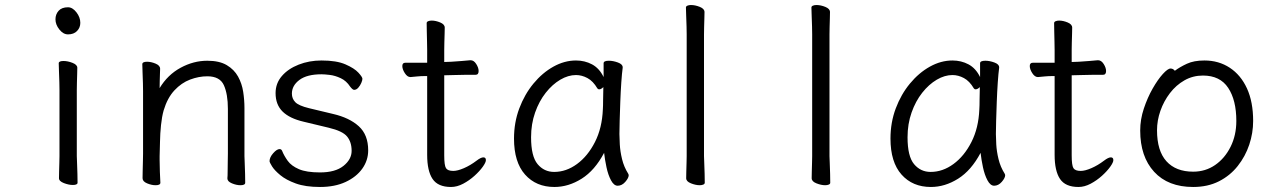

<svg xmlns="http://www.w3.org/2000/svg" viewBox="-20 -727 5040 765"><path d="M300 -636Q300 -617 287 -603.5Q274 -590 251 -590Q232 -590 216.5 -609.5Q201 -629 201 -650Q201 -670 213.5 -684Q226 -698 251 -698Q269 -698 284.5 -678Q300 -658 300 -636ZM217 -368Q217 -378 216.5 -399Q216 -420 215 -442Q214 -464 214 -475Q214 -484 233 -484Q250 -484 269 -476.5Q288 -469 288 -457Q288 -449 287.5 -432.5Q287 -416 286.5 -398Q286 -380 286 -368V-105Q286 -99 287 -78Q288 -57 288.5 -34Q289 -11 289 1Q289 10 270 10Q254 10 234.5 2.5Q215 -5 215 -17Q215 -25 215.5 -43.5Q216 -62 216.5 -80Q217 -98 217 -105Z M886 -17Q887 -25 887 -44Q887 -63 887.5 -83.5Q888 -104 888 -115V-293Q888 -352 872 -387.5Q856 -423 806 -423Q772 -423 737.5 -410Q703 -397 675 -367Q647 -337 632 -287Q625 -262 621.5 -228.5Q618 -195 617.5 -162Q617 -129 616 -105V-89Q616 -65 617 -42Q618 -19 619 1Q619 11 600 11Q584 11 566 3.5Q548 -4 548 -17Q548 -25 548.5 -46Q549 -67 549.5 -87.5Q550 -108 550 -115V-364Q550 -374 549.5 -395Q549 -416 548 -438Q547 -460 547 -471Q547 -481 566 -481Q582 -481 600 -473.5Q618 -466 618 -453Q618 -453 617.5 -439Q617 -425 616.5 -407Q616 -389 616 -376Q648 -429 699.5 -457Q751 -485 806 -485Q854 -485 883.5 -467.5Q913 -450 928.5 -422Q944 -394 949 -361Q954 -328 954 -297V-105Q954 -99 955 -78Q956 -57 956.5 -34Q957 -11 957 1Q957 11 938 11Q922 11 904 3.5Q886 -4 886 -16Z M1190 -242Q1134 -255 1106 -282.5Q1078 -310 1078 -356Q1078 -395 1103 -424Q1128 -453 1170 -469.5Q1212 -486 1261 -486Q1321 -486 1356.5 -470.5Q1392 -455 1408 -437.5Q1424 -420 1424 -413Q1424 -407 1419.5 -396.5Q1415 -386 1407.5 -377.5Q1400 -369 1391 -369Q1385 -369 1375 -382Q1360 -405 1337.5 -415.5Q1315 -426 1294 -428.5Q1273 -431 1261 -431Q1203 -431 1173 -408.5Q1143 -386 1143 -354Q1143 -334 1156.5 -320Q1170 -306 1211 -296L1307 -273Q1372 -258 1409.5 -224Q1447 -190 1447 -128Q1447 -88 1423.5 -55Q1400 -22 1357 -2Q1314 18 1255 18Q1197 18 1158.5 4Q1120 -10 1097 -29Q1074 -48 1064 -64Q1054 -80 1054 -85Q1054 -100 1068.5 -116.5Q1083 -133 1094 -133Q1101 -133 1104 -126Q1112 -106 1126.5 -86Q1141 -66 1171 -53Q1201 -40 1255 -40Q1316 -40 1348.5 -66Q1381 -92 1381 -126Q1381 -161 1363 -183Q1345 -205 1290 -218Z M1682 -424H1678Q1656 -424 1643 -422.5Q1630 -421 1616 -420H1615Q1603 -420 1593 -435.5Q1583 -451 1583 -464Q1583 -477 1595 -477H1682V-528Q1682 -538 1681.5 -559Q1681 -580 1680.5 -602Q1680 -624 1680 -635Q1680 -640 1686 -642.5Q1692 -645 1700 -645Q1716 -645 1734 -637.5Q1752 -630 1752 -617Q1752 -609 1751.5 -592.5Q1751 -576 1750.5 -558Q1750 -540 1750 -528V-480L1778 -481Q1796 -482 1820 -484Q1844 -486 1854 -487H1855Q1868 -487 1877.5 -472Q1887 -457 1887 -444Q1887 -429 1875 -429Q1865 -429 1837 -429Q1809 -429 1789 -428L1750 -427V-108Q1750 -68 1757 -57Q1764 -46 1786 -46Q1803 -46 1828.5 -57Q1854 -68 1879 -87Q1896 -100 1906 -100Q1916 -100 1916 -89Q1916 -80 1903.5 -62.5Q1891 -45 1870.5 -26.5Q1850 -8 1825.5 5Q1801 18 1777 18Q1725 18 1703.5 -14Q1682 -46 1682 -110Z M2461 -457Q2458 -435 2455.5 -398.5Q2453 -362 2451.5 -321.5Q2450 -281 2449 -246Q2448 -211 2448 -193Q2448 -179 2449.5 -151.5Q2451 -124 2458.5 -93Q2466 -62 2483 -35Q2485 -31 2485 -29Q2485 -18 2471.5 -2.5Q2458 13 2441 13Q2426 13 2414.5 -8.5Q2403 -30 2396.5 -60.5Q2390 -91 2387 -118Q2350 -48 2297.5 -15Q2245 18 2189 18Q2116 18 2072 -31.5Q2028 -81 2028 -175Q2028 -239 2049 -295Q2070 -351 2105.5 -394Q2141 -437 2185 -461.5Q2229 -486 2275 -486Q2310 -486 2339 -470.5Q2368 -455 2385 -420V-475Q2385 -485 2406 -485Q2423 -485 2442 -478Q2461 -471 2461 -459ZM2384 -380Q2375 -371 2367 -371Q2363 -371 2360 -375Q2343 -404 2320.5 -416Q2298 -428 2275 -428Q2244 -428 2212.5 -409.5Q2181 -391 2154.5 -357.5Q2128 -324 2112 -278.5Q2096 -233 2096 -180Q2096 -104 2122 -73Q2148 -42 2188 -42Q2236 -42 2279 -73.5Q2322 -105 2350.5 -161Q2379 -217 2382 -291Q2383 -305 2383 -330Q2383 -355 2384 -380Z M2716 -590Q2716 -600 2715.5 -621Q2715 -642 2714 -664Q2713 -686 2713 -697Q2713 -702 2719 -704.5Q2725 -707 2733 -707Q2750 -707 2768.5 -699.5Q2787 -692 2787 -679Q2787 -671 2786.5 -654.5Q2786 -638 2785.5 -620Q2785 -602 2785 -590V-105Q2785 -99 2786 -78Q2787 -57 2787.5 -34Q2788 -11 2788 1Q2788 6 2782 8.5Q2776 11 2768 11Q2752 11 2733 3.5Q2714 -4 2714 -17Q2714 -25 2714.5 -43.5Q2715 -62 2715.5 -80Q2716 -98 2716 -105Z M3216 -590Q3216 -600 3215.5 -621Q3215 -642 3214 -664Q3213 -686 3213 -697Q3213 -702 3219 -704.5Q3225 -707 3233 -707Q3250 -707 3268.5 -699.5Q3287 -692 3287 -679Q3287 -671 3286.5 -654.5Q3286 -638 3285.5 -620Q3285 -602 3285 -590V-105Q3285 -99 3286 -78Q3287 -57 3287.5 -34Q3288 -11 3288 1Q3288 6 3282 8.5Q3276 11 3268 11Q3252 11 3233 3.5Q3214 -4 3214 -17Q3214 -25 3214.5 -43.5Q3215 -62 3215.5 -80Q3216 -98 3216 -105Z M3961 -457Q3958 -435 3955.5 -398.5Q3953 -362 3951.5 -321.5Q3950 -281 3949 -246Q3948 -211 3948 -193Q3948 -179 3949.5 -151.5Q3951 -124 3958.5 -93Q3966 -62 3983 -35Q3985 -31 3985 -29Q3985 -18 3971.5 -2.5Q3958 13 3941 13Q3926 13 3914.5 -8.5Q3903 -30 3896.5 -60.5Q3890 -91 3887 -118Q3850 -48 3797.5 -15Q3745 18 3689 18Q3616 18 3572 -31.5Q3528 -81 3528 -175Q3528 -239 3549 -295Q3570 -351 3605.5 -394Q3641 -437 3685 -461.5Q3729 -486 3775 -486Q3810 -486 3839 -470.5Q3868 -455 3885 -420V-475Q3885 -485 3906 -485Q3923 -485 3942 -478Q3961 -471 3961 -459ZM3884 -380Q3875 -371 3867 -371Q3863 -371 3860 -375Q3843 -404 3820.5 -416Q3798 -428 3775 -428Q3744 -428 3712.5 -409.5Q3681 -391 3654.5 -357.5Q3628 -324 3612 -278.5Q3596 -233 3596 -180Q3596 -104 3622 -73Q3648 -42 3688 -42Q3736 -42 3779 -73.5Q3822 -105 3850.5 -161Q3879 -217 3882 -291Q3883 -305 3883 -330Q3883 -355 3884 -380Z M4182 -424H4178Q4156 -424 4143 -422.5Q4130 -421 4116 -420H4115Q4103 -420 4093 -435.5Q4083 -451 4083 -464Q4083 -477 4095 -477H4182V-528Q4182 -538 4181.5 -559Q4181 -580 4180.5 -602Q4180 -624 4180 -635Q4180 -640 4186 -642.5Q4192 -645 4200 -645Q4216 -645 4234 -637.5Q4252 -630 4252 -617Q4252 -609 4251.5 -592.5Q4251 -576 4250.5 -558Q4250 -540 4250 -528V-480L4278 -481Q4296 -482 4320 -484Q4344 -486 4354 -487H4355Q4368 -487 4377.5 -472Q4387 -457 4387 -444Q4387 -429 4375 -429Q4365 -429 4337 -429Q4309 -429 4289 -428L4250 -427V-108Q4250 -68 4257 -57Q4264 -46 4286 -46Q4303 -46 4328.5 -57Q4354 -68 4379 -87Q4396 -100 4406 -100Q4416 -100 4416 -89Q4416 -80 4403.5 -62.5Q4391 -45 4370.5 -26.5Q4350 -8 4325.5 5Q4301 18 4277 18Q4225 18 4203.5 -14Q4182 -46 4182 -110Z M4661 -445Q4681 -460 4709 -473Q4737 -486 4779 -486Q4836 -486 4880 -457Q4924 -428 4948.5 -374.5Q4973 -321 4973 -245Q4973 -197 4957.5 -150.5Q4942 -104 4911.5 -65.5Q4881 -27 4836.5 -4.5Q4792 18 4734 18Q4634 18 4578.5 -42.5Q4523 -103 4523 -207Q4523 -251 4537.5 -294.5Q4552 -338 4572.5 -374Q4593 -410 4613 -432Q4633 -454 4644 -454Q4654 -454 4661 -445ZM4734 -43Q4783 -43 4821.5 -69.5Q4860 -96 4883 -142Q4906 -188 4906 -245Q4906 -328 4873.5 -377Q4841 -426 4773 -426Q4733 -426 4699.5 -407Q4666 -388 4641.5 -356Q4617 -324 4603.5 -285.5Q4590 -247 4590 -208Q4590 -126 4627.5 -84.5Q4665 -43 4734 -43Z"/></svg>

Font: Moon Stars Kai HW
Style: Regular
Weight: 400
Designer: GuiWonder
Version: Version 1.101